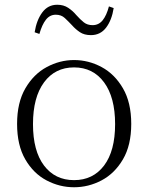

<svg xmlns="http://www.w3.org/2000/svg" viewBox="-20 -775 625 809"><path d="M292 14Q231 14 176 -15Q121 -44 86.5 -103.5Q52 -163 52 -253Q52 -343 87 -403Q122 -463 177 -492.5Q232 -522 292 -522Q353 -522 408 -492.5Q463 -463 498 -403Q533 -343 533 -253Q533 -163 498 -103.5Q463 -44 408 -15Q353 14 292 14ZM292 -16Q372 -16 418.5 -77.5Q465 -139 465 -252Q465 -365 418.5 -428Q372 -491 292 -491Q212 -491 165.5 -428Q119 -365 119 -252Q119 -139 165.5 -77.5Q212 -16 292 -16ZM126 -639Q134 -690 158 -722.5Q182 -755 221 -755Q248 -755 267.5 -742Q287 -729 301 -712Q318 -693 333 -681Q348 -669 370 -669Q396 -669 412.5 -689.5Q429 -710 439 -748L459 -741Q451 -690 427 -658.5Q403 -627 363 -627Q335 -627 316.5 -639.5Q298 -652 284 -668Q268 -685 253 -699Q238 -713 215 -713Q190 -713 173.5 -692Q157 -671 146 -632Z"/></svg>

Font: Noto Serif KR ExtraLight
Style: Regular
Weight: 200
Designer: Ryoko NISHIZUKA 西塚涼子 (kana & ideographs); Frank Grießhammer (Latin, Greek & Cyrillic); Wenlong ZHANG 张文龙 (bopomofo); San
Foundry: Adobe
Version: Version 2.002-H1;hotconv 1.1.0;makeotfexe 2.6.0